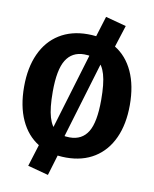

<svg xmlns="http://www.w3.org/2000/svg" viewBox="-101 -903 894 1114"><g transform="rotate(10 345.5 -346.0)"><path d="M345.4 -710Q442.6 -710 512.3 -667.3Q582 -624.6 619.4 -543.1Q656.8 -461.6 656.8 -347Q656.8 -234.4 619.4 -152.6Q582 -70.8 512 -27Q442 16.8 345.4 16.8Q248.2 16.8 178.5 -26Q108.8 -68.8 71.4 -150.6Q34 -232.4 34 -346.6Q34 -458.8 71.4 -540.7Q108.8 -622.6 179 -666.3Q249.2 -710 345.4 -710ZM345.4 -591.2Q274 -591.2 238.4 -533.7Q202.8 -476.2 202.8 -346.6Q202.8 -249.8 218.8 -196.4Q234.8 -143 265.7 -122.5Q296.6 -102 345.4 -102Q417.8 -102 452.9 -159.2Q488 -216.4 488 -347Q488 -443.8 472.4 -497.1Q456.8 -550.4 425.9 -570.8Q395 -591.2 345.4 -591.2ZM432.2 -827.4 553.8 -795 511.2 -661.2 448.8 -550.8 313.4 -99.6 297.2 7.2 259 134.2 137.4 101.8 179.2 -32.6 241.6 -142.4 377 -592.4 393.2 -701Z"/></g></svg>

Font: Firava
Style: Regular
Weight: 400
Designer: Carrois Corporate & Edenspiekermann AG
Foundry: Greg Finn Gibson
Version: Version 5.000